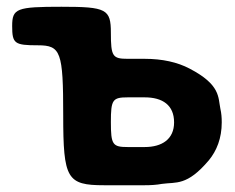

<svg xmlns="http://www.w3.org/2000/svg" viewBox="-20 -548 696 568"><path d="M16 -471C16 -419 23 -414 92 -414C160 -414 167 -395 167 -207C167 -19 178 0 288 0H408C426 0 443 -1 459 -4C501 -10 533 3 598 -74C621 -102 636 -139 636 -186C636 -200 635 -213 632 -226C625 -260 633 -297 541 -345C505 -364 460 -374 408 -374H358C313 -374 308 -381 308 -451C308 -521 295 -528 162 -528C29 -528 16 -523 16 -471ZM495 -186C495 -136 459 -113 408 -113H358C313 -113 308 -120 308 -187C308 -253 313 -260 358 -260H408C461 -260 495 -237 495 -186Z"/></svg>

Font: Asimov Print
Style: A
Weight: 500
Designer: Google
Version: Version 2.000980: 2014